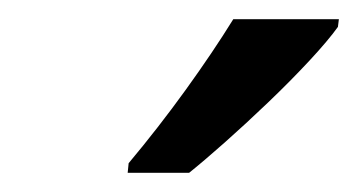

<svg xmlns="http://www.w3.org/2000/svg" viewBox="-20 -786 373 200"><path d="M114 -616Q145 -653 173.5 -692.5Q202 -732 223 -766H333L332 -758Q322 -744 302.5 -723Q283 -702 259.5 -679.5Q236 -657 214 -637.5Q192 -618 177 -606H113Z"/></svg>

Font: Noto Sans Condensed Medium
Style: Italic
Weight: 500
Width: 3
Italic angle: -12°
Designer: Monotype Design Team
Foundry: Monotype Imaging Inc.
Version: Version 2.013; ttfautohint (v1.8.4.7-5d5b)